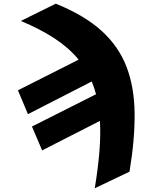

<svg xmlns="http://www.w3.org/2000/svg" viewBox="-20 -797 802 1030"><path d="M91.8 -684.6 279.3 -777.3Q432.6 -715.3 524.7 -631.8Q616.7 -548.3 658.7 -438.7Q700.7 -329.1 702.1 -189.5Q703.6 -49.8 674.8 124L488.3 212.9Q505.9 106.9 513.2 17.3Q520.5 -72.3 516.1 -148.4L206.1 9.8L151.4 -118.2L495.1 -291.5Q485.4 -327.6 472.2 -359.9L129.9 -184.6L76.2 -312.5L401.9 -477.1Q350.1 -540 273.2 -590.6Q196.3 -641.1 91.8 -684.6Z"/></svg>

Font: Inter Tight Black
Style: Italic
Weight: 900
Italic angle: -9.39999°
Designer: Rasmus Andersson
Foundry: rsms
Version: Version 3.004; ttfautohint (v1.8.4.7-5d5b)